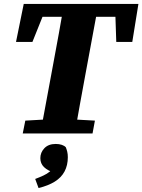

<svg xmlns="http://www.w3.org/2000/svg" viewBox="-20 -675 720 971"><path d="M61 -463 100 -655H680L649 -463H568L562 -643L624 -590H124L215 -640L144 -463ZM95 0 108 -65 250 -73H316L460 -65L448 0ZM184 0 250 -356Q264 -430 277.5 -505Q291 -580 304 -655H478L412 -299Q398 -224 384.5 -149Q371 -74 358 0ZM323 120Q323 161 306.5 192Q290 223 257 243.5Q224 264 175 276L158 230Q182 221 200 212.5Q218 204 231.5 193Q245 182 257 166L258 200Q221 188 202.5 170Q184 152 184 125Q184 96 204.5 74.5Q225 53 262 53Q279 53 292.5 57.5Q306 62 313 70Q317 80 320 92Q323 104 323 120Z"/></svg>

Font: Source Serif 4 ExtraBold
Style: Italic
Weight: 800
Italic angle: -12°
Designer: Frank Grießhammer
Foundry: Adobe Systems Incorporated
Version: Version 4.004;hotconv 1.0.116;makeotfexe 2.5.65601